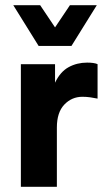

<svg xmlns="http://www.w3.org/2000/svg" viewBox="-20 -716 422 736"><path d="M31 0ZM60 0V-470H191V-399Q211 -441 243 -458.5Q275 -476 314 -476Q327 -476 337.5 -474.5Q348 -473 354 -470V-338Q340 -341 325.5 -343Q311 -345 296 -345Q255 -345 226.5 -315Q198 -285 198 -227V0ZM128 -540 31 -696H134L191 -611L248 -696H351L254 -540Z"/></svg>

Font: Gantari
Style: Bold
Weight: 700
Designer: Anugrah Pasau
Foundry: Lafontype
Version: Version 1.000; ttfautohint (v1.6)